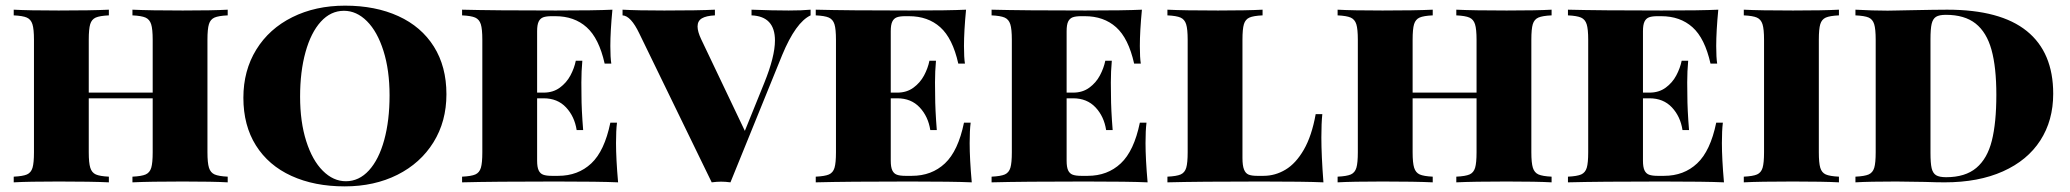

<svg xmlns="http://www.w3.org/2000/svg" viewBox="-20 -642 7287 676"><path d="M710.4 -502V-106Q710.4 -68.4 715.8 -51.3Q721.2 -34.2 735.6 -27.8Q750 -21.5 781.7 -20V0Q730.5 -2.9 623.5 -2.9Q507.8 -2.9 446.3 0V-20Q478.5 -21.5 492.9 -27.8Q507.3 -34.2 512.5 -51.3Q517.6 -68.4 517.6 -106V-295.9H292.5V-106Q292.5 -68.4 297.9 -51.3Q303.2 -34.2 317.4 -27.8Q331.5 -21.5 363.3 -20V0Q302.2 -2.9 186.5 -2.9Q79.6 -2.9 28.3 0V-20Q60.5 -21.5 75 -27.8Q89.4 -34.2 94.5 -51.3Q99.6 -68.4 99.6 -106V-502Q99.6 -539.6 94.2 -556.6Q88.9 -573.7 74.5 -580.1Q60.1 -586.4 28.3 -587.9V-607.9Q79.6 -605 186.5 -605Q302.2 -605 363.3 -607.9V-587.9Q331.1 -586.4 316.9 -580.1Q302.7 -573.7 297.6 -556.9Q292.5 -540 292.5 -502V-315.9H517.6V-502Q517.6 -539.6 512.2 -556.6Q506.8 -573.7 492.4 -580.1Q478 -586.4 446.3 -587.9V-607.9Q507.8 -605 623.5 -605Q730.5 -605 781.7 -607.9V-587.9Q749.5 -586.4 735.1 -580.1Q720.7 -573.7 715.6 -556.9Q710.4 -540 710.4 -502Z M1551.8 -310.1Q1551.8 -214.4 1506.1 -140.9Q1460.4 -67.4 1379.2 -26.6Q1297.9 14.2 1193.8 14.2Q1086.9 14.2 1006.1 -22.7Q925.3 -59.6 881.1 -129.9Q836.9 -200.2 836.9 -297.9Q836.9 -393.6 882.3 -467.3Q927.7 -541 1009.3 -581.5Q1090.8 -622.1 1194.8 -622.1Q1301.8 -622.1 1382.6 -585.2Q1463.4 -548.3 1507.6 -478Q1551.8 -407.7 1551.8 -310.1ZM1036.6 -301.8Q1036.6 -212.9 1058.1 -145.3Q1079.6 -77.6 1116.5 -40.8Q1153.3 -3.9 1197.8 -3.9Q1244.1 -3.9 1279.1 -42.2Q1314 -80.6 1332.8 -149.2Q1351.6 -217.8 1351.6 -306.2Q1351.6 -395 1330.1 -462.9Q1308.6 -530.8 1272 -567.4Q1235.4 -604 1190.9 -604Q1144.5 -604 1109.6 -565.7Q1074.7 -527.3 1055.7 -458.7Q1036.6 -390.1 1036.6 -301.8Z M2156.2 0Q2091.3 -2.9 1937 -2.9Q1717.3 -2.9 1606.9 0V-20Q1639.2 -21.5 1653.6 -27.8Q1668 -34.2 1673.1 -51.3Q1678.2 -68.4 1678.2 -106V-502Q1678.2 -539.6 1672.9 -556.6Q1667.5 -573.7 1653.1 -580.1Q1638.7 -586.4 1606.9 -587.9V-607.9Q1717.3 -605 1937 -605Q2077.1 -605 2136.2 -607.9Q2128.9 -531.7 2128.9 -480Q2128.9 -439 2132.3 -418H2108.9Q2088.9 -507.3 2045.4 -546.1Q2002 -585 1935.1 -585H1922.4Q1903.3 -585 1892.6 -581.1Q1881.8 -577.1 1876.5 -565.9Q1871.1 -554.7 1871.1 -532.2V-315.9H1894Q1927.2 -315.9 1950.9 -333.3Q1974.6 -350.6 1988.3 -376.2Q2002 -401.9 2007.3 -428.2H2030.3Q2026.9 -391.1 2026.9 -351.6L2027.3 -306.2Q2027.3 -257.3 2033.2 -184.1H2010.3Q2002.9 -231.9 1972.9 -263.9Q1942.9 -295.9 1894 -295.9H1871.1V-76.2Q1871.1 -53.7 1876.5 -42.2Q1881.8 -30.8 1892.6 -26.9Q1903.3 -22.9 1922.4 -22.9H1945.3Q2015.1 -22.9 2061.8 -66.7Q2108.4 -110.4 2128.9 -210H2152.3Q2148.9 -183.1 2148.9 -138.2Q2148.9 -83 2156.2 0Z M2834 -607.9V-587.9Q2781.7 -563.5 2733.9 -448.2L2551.8 0Q2533.7 -2.4 2519 -2.4Q2504.4 -2.4 2485.8 0L2231 -523.9Q2201.2 -586.4 2171.9 -587.9V-607.9Q2223.1 -605 2318.8 -605Q2439.9 -605 2497.1 -607.9V-587.9Q2466.3 -586.4 2451.2 -577.4Q2436 -568.4 2436 -548.8Q2436 -530.8 2448.7 -503.9L2602.5 -181.2L2670.9 -350.1Q2708.5 -442.9 2708.5 -499.5Q2708.5 -584.5 2626 -587.9V-607.9Q2700.7 -605 2756.8 -605Q2804.2 -605 2834 -607.9Z M3401.4 0Q3336.4 -2.9 3182.1 -2.9Q2962.4 -2.9 2852.1 0V-20Q2884.3 -21.5 2898.7 -27.8Q2913.1 -34.2 2918.2 -51.3Q2923.3 -68.4 2923.3 -106V-502Q2923.3 -539.6 2918 -556.6Q2912.6 -573.7 2898.2 -580.1Q2883.8 -586.4 2852.1 -587.9V-607.9Q2962.4 -605 3182.1 -605Q3322.3 -605 3381.3 -607.9Q3374 -531.7 3374 -480Q3374 -439 3377.4 -418H3354Q3334 -507.3 3290.5 -546.1Q3247.1 -585 3180.2 -585H3167.5Q3148.4 -585 3137.7 -581.1Q3127 -577.1 3121.6 -565.9Q3116.2 -554.7 3116.2 -532.2V-315.9H3139.2Q3172.4 -315.9 3196 -333.3Q3219.7 -350.6 3233.4 -376.2Q3247.1 -401.9 3252.4 -428.2H3275.4Q3272 -391.1 3272 -351.6L3272.5 -306.2Q3272.5 -257.3 3278.3 -184.1H3255.4Q3248 -231.9 3218 -263.9Q3188 -295.9 3139.2 -295.9H3116.2V-76.2Q3116.2 -53.7 3121.6 -42.2Q3127 -30.8 3137.7 -26.9Q3148.4 -22.9 3167.5 -22.9H3190.4Q3260.3 -22.9 3306.9 -66.7Q3353.5 -110.4 3374 -210H3397.5Q3394 -183.1 3394 -138.2Q3394 -83 3401.4 0Z M4020.5 0Q3955.6 -2.9 3801.3 -2.9Q3581.5 -2.9 3471.2 0V-20Q3503.4 -21.5 3517.8 -27.8Q3532.2 -34.2 3537.4 -51.3Q3542.5 -68.4 3542.5 -106V-502Q3542.5 -539.6 3537.1 -556.6Q3531.7 -573.7 3517.3 -580.1Q3502.9 -586.4 3471.2 -587.9V-607.9Q3581.5 -605 3801.3 -605Q3941.4 -605 4000.5 -607.9Q3993.2 -531.7 3993.2 -480Q3993.2 -439 3996.6 -418H3973.1Q3953.1 -507.3 3909.7 -546.1Q3866.2 -585 3799.3 -585H3786.6Q3767.6 -585 3756.8 -581.1Q3746.1 -577.1 3740.7 -565.9Q3735.4 -554.7 3735.4 -532.2V-315.9H3758.3Q3791.5 -315.9 3815.2 -333.3Q3838.9 -350.6 3852.5 -376.2Q3866.2 -401.9 3871.6 -428.2H3894.5Q3891.1 -391.1 3891.1 -351.6L3891.6 -306.2Q3891.6 -257.3 3897.5 -184.1H3874.5Q3867.2 -231.9 3837.2 -263.9Q3807.1 -295.9 3758.3 -295.9H3735.4V-76.2Q3735.4 -53.7 3740.7 -42.2Q3746.1 -30.8 3756.8 -26.9Q3767.6 -22.9 3786.6 -22.9H3809.6Q3879.4 -22.9 3926 -66.7Q3972.7 -110.4 3993.2 -210H4016.6Q4013.2 -183.1 4013.2 -138.2Q4013.2 -83 4020.5 0Z M4354.5 -502V-85.9Q4354.5 -59.1 4359.9 -45.4Q4365.2 -31.7 4376 -27.3Q4386.7 -22.9 4405.8 -22.9H4428.7Q4469.7 -22.9 4506.1 -44.7Q4542.5 -66.4 4570.6 -115Q4598.6 -163.6 4612.3 -240.2H4635.7Q4632.3 -209 4632.3 -158.2Q4632.3 -94.7 4639.6 0Q4574.7 -2.9 4420.4 -2.9Q4200.7 -2.9 4090.3 0V-20Q4122.6 -21.5 4137 -27.8Q4151.4 -34.2 4156.5 -51.3Q4161.6 -68.4 4161.6 -106V-502Q4161.6 -539.6 4156.2 -556.6Q4150.9 -573.7 4136.5 -580.1Q4122.1 -586.4 4090.3 -587.9V-607.9Q4147.5 -605 4268.6 -605Q4370.6 -605 4425.3 -607.9V-587.9Q4393.1 -586.4 4378.9 -580.1Q4364.7 -573.7 4359.6 -556.9Q4354.5 -540 4354.5 -502Z M5371.6 -502V-106Q5371.6 -68.4 5377 -51.3Q5382.3 -34.2 5396.7 -27.8Q5411.1 -21.5 5442.9 -20V0Q5391.6 -2.9 5284.7 -2.9Q5168.9 -2.9 5107.4 0V-20Q5139.6 -21.5 5154.1 -27.8Q5168.5 -34.2 5173.6 -51.3Q5178.7 -68.4 5178.7 -106V-295.9H4953.6V-106Q4953.6 -68.4 4959 -51.3Q4964.4 -34.2 4978.5 -27.8Q4992.7 -21.5 5024.4 -20V0Q4963.4 -2.9 4847.7 -2.9Q4740.7 -2.9 4689.5 0V-20Q4721.7 -21.5 4736.1 -27.8Q4750.5 -34.2 4755.6 -51.3Q4760.7 -68.4 4760.7 -106V-502Q4760.7 -539.6 4755.4 -556.6Q4750 -573.7 4735.6 -580.1Q4721.2 -586.4 4689.5 -587.9V-607.9Q4740.7 -605 4847.7 -605Q4963.4 -605 5024.4 -607.9V-587.9Q4992.2 -586.4 4978 -580.1Q4963.9 -573.7 4958.7 -556.9Q4953.6 -540 4953.6 -502V-315.9H5178.7V-502Q5178.7 -539.6 5173.3 -556.6Q5168 -573.7 5153.6 -580.1Q5139.2 -586.4 5107.4 -587.9V-607.9Q5168.9 -605 5284.7 -605Q5391.6 -605 5442.9 -607.9V-587.9Q5410.6 -586.4 5396.2 -580.1Q5381.8 -573.7 5376.7 -556.9Q5371.6 -540 5371.6 -502Z M6049.8 0Q5984.9 -2.9 5830.6 -2.9Q5610.8 -2.9 5500.5 0V-20Q5532.7 -21.5 5547.1 -27.8Q5561.5 -34.2 5566.7 -51.3Q5571.8 -68.4 5571.8 -106V-502Q5571.8 -539.6 5566.4 -556.6Q5561 -573.7 5546.6 -580.1Q5532.2 -586.4 5500.5 -587.9V-607.9Q5610.8 -605 5830.6 -605Q5970.7 -605 6029.8 -607.9Q6022.5 -531.7 6022.5 -480Q6022.5 -439 6025.9 -418H6002.4Q5982.4 -507.3 5939 -546.1Q5895.5 -585 5828.6 -585H5815.9Q5796.9 -585 5786.1 -581.1Q5775.4 -577.1 5770 -565.9Q5764.6 -554.7 5764.6 -532.2V-315.9H5787.6Q5820.8 -315.9 5844.5 -333.3Q5868.2 -350.6 5881.8 -376.2Q5895.5 -401.9 5900.9 -428.2H5923.8Q5920.4 -391.1 5920.4 -351.6L5920.9 -306.2Q5920.9 -257.3 5926.8 -184.1H5903.8Q5896.5 -231.9 5866.5 -263.9Q5836.4 -295.9 5787.6 -295.9H5764.6V-76.2Q5764.6 -53.7 5770 -42.2Q5775.4 -30.8 5786.1 -26.9Q5796.9 -22.9 5815.9 -22.9H5838.9Q5908.7 -22.9 5955.3 -66.7Q6002 -110.4 6022.5 -210H6045.9Q6042.5 -183.1 6042.5 -138.2Q6042.5 -83 6049.8 0Z M6383.8 -502V-106Q6383.8 -68.4 6388.9 -51.3Q6394 -34.2 6408.2 -27.8Q6422.4 -21.5 6454.6 -20V0Q6399.9 -2.9 6293 -2.9Q6173.8 -2.9 6119.6 0V-20Q6151.9 -21.5 6166.3 -27.8Q6180.7 -34.2 6185.8 -51.3Q6190.9 -68.4 6190.9 -106V-502Q6190.9 -539.6 6185.5 -556.6Q6180.2 -573.7 6165.8 -580.1Q6151.4 -586.4 6119.6 -587.9V-607.9Q6173.8 -605 6293 -605Q6399.9 -605 6454.6 -607.9V-587.9Q6422.4 -586.4 6408.2 -580.1Q6394 -573.7 6388.9 -556.9Q6383.8 -540 6383.8 -502Z M7209 -312Q7209 -217.8 7163.6 -147.5Q7118.2 -77.1 7032 -38.6Q6945.8 0 6826.7 0Q6799.3 0 6756.8 -1.5Q6654.3 -2.9 6656.7 -2.9Q6561 -2.9 6512.7 0V-20Q6544.9 -21.5 6559.3 -27.8Q6573.7 -34.2 6578.9 -51.3Q6584 -68.4 6584 -106V-502Q6584 -540 6578.6 -557.1Q6573.2 -574.2 6559.1 -580.3Q6544.9 -586.4 6512.7 -587.9V-607.9Q6574.2 -604.5 6626 -604.5L6654.8 -605L6704.6 -606Q6797.4 -607.9 6835.9 -607.9Q7022.9 -607.9 7116 -532.7Q7209 -457.5 7209 -312ZM6776.9 -503.9V-104Q6776.9 -67.4 6781 -49.8Q6785.2 -32.2 6796.6 -25.1Q6808.1 -18.1 6832 -18.1Q6899.4 -18.1 6938.2 -50.8Q6977.1 -83.5 6992.9 -146.5Q7008.8 -209.5 7008.8 -308.1Q7008.8 -405.3 6991.7 -466.8Q6974.6 -528.3 6935.8 -559.1Q6897 -589.8 6831.1 -589.8Q6807.6 -589.8 6796.4 -582.8Q6785.2 -575.7 6781 -557.9Q6776.9 -540 6776.9 -503.9Z"/></svg>

Font: TypoPRO Playfair Display SC
Style: Regular
Weight: 900
Designer: Claus Eggers Sørensen
Foundry: Claus Eggers Sørensen
Version: Version 1.004;PS 001.004;hotconv 1.0.70;makeotf.lib2.5.58329